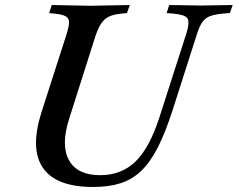

<svg xmlns="http://www.w3.org/2000/svg" viewBox="-20 -733 947 765"><path d="M351 12Q204 12 151.5 -63.5Q99 -139 145 -285L245 -596Q255 -628 255 -644.5Q255 -661 241 -668.5Q227 -676 195 -679L176 -681L186 -713L341 -710L497 -713L486 -681L466 -679Q433 -676 413.5 -666.5Q394 -657 381 -636Q368 -615 356 -576L255 -258Q222 -154 255 -94.5Q288 -35 379 -35Q464 -35 520 -89.5Q576 -144 615 -265L723 -601Q737 -646 726.5 -660.5Q716 -675 668 -679L644 -681L654 -713L780 -711L907 -713L896 -681L870 -679Q836 -676 816.5 -668.5Q797 -661 785.5 -644Q774 -627 764 -595L667 -292Q639 -205 609 -146Q579 -87 543 -52.5Q507 -18 460.5 -3Q414 12 351 12Z"/></svg>

Font: Baskervville SemiBold
Style: Italic
Weight: 600
Italic angle: -18°
Version: Version 1.100